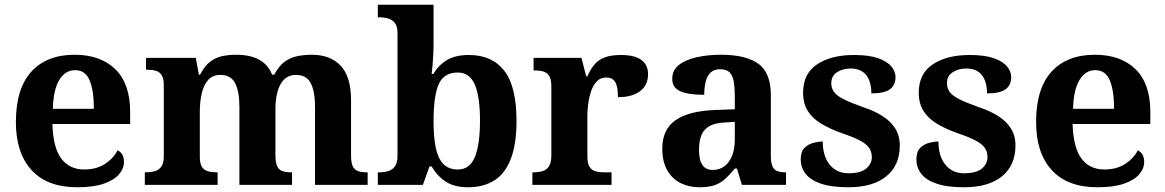

<svg xmlns="http://www.w3.org/2000/svg" viewBox="-20 -780 4915 810"><path d="M306 10Q179 10 113 -62.5Q47 -135 47 -265Q47 -406 112 -477.5Q177 -549 295 -549Q404 -549 466.5 -488Q529 -427 529 -308V-257H201Q204 -157 238.5 -111Q273 -65 335 -65Q387 -65 423 -88.5Q459 -112 476 -146Q490 -139 496.5 -126.5Q503 -114 503 -97Q503 -69 482 -44.5Q461 -20 417.5 -5Q374 10 306 10ZM376 -321Q376 -398 358 -441Q340 -484 297 -484Q255 -484 230 -442.5Q205 -401 203 -321Z M591 0V-53H593Q616 -53 633.5 -58Q651 -63 661 -77.5Q671 -92 671 -122V-421Q671 -449 662 -463Q653 -477 637 -481.5Q621 -486 599 -486H596V-536H806L819 -465H824Q844 -503 867.5 -520.5Q891 -538 918.5 -543.5Q946 -549 977 -549Q1014 -549 1043.5 -540.5Q1073 -532 1094.5 -513.5Q1116 -495 1128 -465H1137Q1157 -503 1182 -520.5Q1207 -538 1236 -543.5Q1265 -549 1296 -549Q1373 -549 1417 -503Q1461 -457 1461 -356V-124Q1461 -93 1468.5 -78Q1476 -63 1491 -58Q1506 -53 1528 -53H1531V0H1309V-329Q1309 -394 1291 -429Q1273 -464 1229 -464Q1198 -464 1178.5 -444.5Q1159 -425 1150.5 -392.5Q1142 -360 1142 -321V-124Q1142 -94 1149.5 -78.5Q1157 -63 1172 -58Q1187 -53 1209 -53H1212V0H990V-329Q990 -394 972 -429Q954 -464 910 -464Q877 -464 858 -442.5Q839 -421 831 -385.5Q823 -350 823 -309V-118Q823 -90 832 -76Q841 -62 857 -57.5Q873 -53 895 -53H898V0Z M1954 10Q1896 10 1859.5 -14.5Q1823 -39 1801 -78H1792L1764 0H1574V-53H1581Q1600 -53 1617.5 -58Q1635 -63 1646 -78Q1657 -93 1657 -123V-640Q1657 -669 1646 -683Q1635 -697 1617.5 -702Q1600 -707 1578 -707H1574V-760H1809V-589Q1809 -574 1808 -551.5Q1807 -529 1805 -506Q1803 -483 1801 -468H1808Q1830 -505 1865.5 -526.5Q1901 -548 1958 -548Q2056 -548 2107.5 -481.5Q2159 -415 2159 -270Q2159 -173 2135.5 -111Q2112 -49 2066.5 -19.5Q2021 10 1954 10ZM1912 -65Q1962 -65 1983.5 -118Q2005 -171 2005 -271Q2005 -373 1983 -423.5Q1961 -474 1911 -474Q1852 -474 1830.5 -424Q1809 -374 1809 -270Q1809 -204 1818 -158.5Q1827 -113 1849.5 -89Q1872 -65 1912 -65Z M2226 0V-53H2229Q2252 -53 2269 -58Q2286 -63 2296 -78.5Q2306 -94 2306 -125V-415Q2306 -445 2297 -459.5Q2288 -474 2272 -478.5Q2256 -483 2234 -483H2231V-536H2433L2453 -458H2458Q2471 -488 2488 -508Q2505 -528 2531.5 -538Q2558 -548 2599 -548Q2658 -548 2686 -527Q2714 -506 2714 -467Q2714 -421 2680.5 -395.5Q2647 -370 2587 -370Q2587 -398 2582.5 -416Q2578 -434 2567.5 -443.5Q2557 -453 2538 -453Q2512 -453 2496 -435Q2480 -417 2472 -390.5Q2464 -364 2461 -337Q2458 -310 2458 -293V-120Q2458 -91 2467 -76.5Q2476 -62 2492 -57.5Q2508 -53 2528 -53H2560V0Z M2931 10Q2887 10 2851.5 -7.5Q2816 -25 2795 -61.5Q2774 -98 2774 -153Q2774 -234 2830 -273Q2886 -312 2998 -316L3080 -319V-374Q3080 -408 3076 -433.5Q3072 -459 3059 -473.5Q3046 -488 3018 -488Q2993 -488 2978 -474Q2963 -460 2957 -435.5Q2951 -411 2951 -380Q2884 -380 2850 -395Q2816 -410 2816 -447Q2816 -484 2844 -506Q2872 -528 2919 -538.5Q2966 -549 3022 -549Q3127 -549 3179.5 -511Q3232 -473 3232 -379V-124Q3232 -97 3237.5 -81.5Q3243 -66 3256.5 -59.5Q3270 -53 3292 -53H3296V0H3110L3089 -69H3080Q3058 -42 3038.5 -24.5Q3019 -7 2994 1.5Q2969 10 2931 10ZM2986 -63Q3015 -63 3036 -78.5Q3057 -94 3068.5 -123Q3080 -152 3080 -191V-266L3035 -263Q2995 -261 2972 -247.5Q2949 -234 2939 -209.5Q2929 -185 2929 -149Q2929 -121 2935 -101.5Q2941 -82 2954 -72.5Q2967 -63 2986 -63Z M3559 10Q3487 10 3442.5 -5.5Q3398 -21 3378 -47.5Q3358 -74 3358 -107Q3358 -140 3374 -156Q3390 -172 3412 -177.5Q3434 -183 3451 -183Q3451 -121 3480.5 -85Q3510 -49 3559 -49Q3611 -49 3634.5 -69Q3658 -89 3658 -117Q3658 -139 3647 -155.5Q3636 -172 3609 -186.5Q3582 -201 3535 -217Q3481 -236 3444 -258.5Q3407 -281 3387.5 -312.5Q3368 -344 3368 -389Q3368 -469 3427 -508.5Q3486 -548 3583 -548Q3646 -548 3684.5 -534.5Q3723 -521 3740.5 -499.5Q3758 -478 3758 -455Q3758 -421 3734.5 -403.5Q3711 -386 3656 -386Q3656 -436 3634 -463.5Q3612 -491 3568 -491Q3536 -491 3511.5 -475.5Q3487 -460 3487 -429Q3487 -408 3498.5 -392Q3510 -376 3540 -361Q3570 -346 3624 -327Q3669 -312 3703 -290.5Q3737 -269 3756.5 -238.5Q3776 -208 3776 -166Q3776 -83 3719.5 -36.5Q3663 10 3559 10Z M4047 10Q3975 10 3930.5 -5.5Q3886 -21 3866 -47.5Q3846 -74 3846 -107Q3846 -140 3862 -156Q3878 -172 3900 -177.5Q3922 -183 3939 -183Q3939 -121 3968.5 -85Q3998 -49 4047 -49Q4099 -49 4122.5 -69Q4146 -89 4146 -117Q4146 -139 4135 -155.5Q4124 -172 4097 -186.5Q4070 -201 4023 -217Q3969 -236 3932 -258.5Q3895 -281 3875.5 -312.5Q3856 -344 3856 -389Q3856 -469 3915 -508.5Q3974 -548 4071 -548Q4134 -548 4172.5 -534.5Q4211 -521 4228.5 -499.5Q4246 -478 4246 -455Q4246 -421 4222.5 -403.5Q4199 -386 4144 -386Q4144 -436 4122 -463.5Q4100 -491 4056 -491Q4024 -491 3999.5 -475.5Q3975 -460 3975 -429Q3975 -408 3986.5 -392Q3998 -376 4028 -361Q4058 -346 4112 -327Q4157 -312 4191 -290.5Q4225 -269 4244.5 -238.5Q4264 -208 4264 -166Q4264 -83 4207.5 -36.5Q4151 10 4047 10Z M4610 10Q4483 10 4417 -62.5Q4351 -135 4351 -265Q4351 -406 4416 -477.5Q4481 -549 4599 -549Q4708 -549 4770.5 -488Q4833 -427 4833 -308V-257H4505Q4508 -157 4542.5 -111Q4577 -65 4639 -65Q4691 -65 4727 -88.5Q4763 -112 4780 -146Q4794 -139 4800.5 -126.5Q4807 -114 4807 -97Q4807 -69 4786 -44.5Q4765 -20 4721.5 -5Q4678 10 4610 10ZM4680 -321Q4680 -398 4662 -441Q4644 -484 4601 -484Q4559 -484 4534 -442.5Q4509 -401 4507 -321Z"/></svg>

Font: Noto Serif Armenian
Style: Bold
Weight: 700
Version: Version 2.007